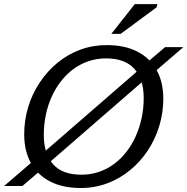

<svg xmlns="http://www.w3.org/2000/svg" viewBox="-34 -930 936 960"><path d="M883 -694.5 732.5 -565 700 -540.5 199.5 -106 175.5 -83.5 78 0H-13.5L138.5 -130.5L168 -153.5L669 -588.5L694.5 -611.5L791.5 -694.5ZM185 -255Q185 -161.5 231.2 -109Q277.5 -56.5 373 -56.5Q419.5 -56.5 460.5 -70.5Q501.5 -84.5 536 -110Q570.5 -135.5 598 -170.8Q625.5 -206 644.8 -249Q664 -292 674.2 -340.2Q684.5 -388.5 684.5 -440Q684.5 -533 638 -585.5Q591.5 -638 496.5 -638Q450 -638 409 -624.2Q368 -610.5 333.2 -584.8Q298.5 -559 271 -523.8Q243.5 -488.5 224.2 -445.8Q205 -403 195 -354.8Q185 -306.5 185 -255ZM782.5 -436.5Q782.5 -365.5 762.2 -299.5Q742 -233.5 704.8 -177.2Q667.5 -121 616.2 -79Q565 -37 502.5 -13.5Q440 10 370 10Q279.5 10 216.2 -22.8Q153 -55.5 120 -116Q87 -176.5 87 -258.5Q87 -329 107 -395Q127 -461 164.5 -517.2Q202 -573.5 253 -615.8Q304 -658 366.5 -681.2Q429 -704.5 499.5 -704.5Q590 -704.5 653.2 -671.8Q716.5 -639 749.5 -579Q782.5 -519 782.5 -436.5ZM522.5 -760.5 640 -909.5H753L749 -893.5L569 -760.5Z"/></svg>

Font: Newsreader 10pt
Style: Italic
Weight: 400
Italic angle: -17°
Version: Version 1.003